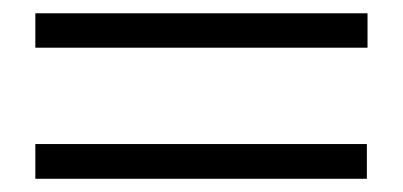

<svg xmlns="http://www.w3.org/2000/svg" viewBox="-20 -417 606 289"><path d="M33.2 -345.2V-397H533.2V-345.2ZM33.2 -147.9V-200.2H532.2V-147.9Z"/></svg>

Font: New Heterodox Mono
Style: Book
Weight: 400
Designer: Hao Chi Kiang <hello@hckiang.com>, Alexey Kryukov <alexios@thessalonica.org.ru>
Version: Version 0.0.3